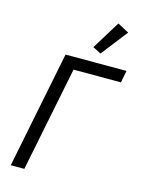

<svg xmlns="http://www.w3.org/2000/svg" viewBox="-138 -1029 819 1107"><g transform="rotate(15 271.5 -475.0)"><path d="M39 0 179 -698H543L529 -626H246L120 0ZM495 -914 372 -756 323 -781 427 -950Z"/></g></svg>

Font: IBM Plex Sans
Style: Italic
Weight: 400
Italic angle: -11.31°
Designer: Mike Abbink, Paul van der Laan, Pieter van Rosmalen
Foundry: Bold Monday
Version: Version 3.201